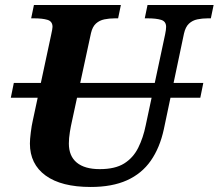

<svg xmlns="http://www.w3.org/2000/svg" viewBox="-20 -734 870 764"><path d="M23 -345 35 -404H789L777 -345ZM341 10Q224 10 161.5 -35.5Q99 -81 99 -163Q99 -179 102.5 -207Q106 -235 110 -252L183 -593Q186 -607 187.5 -615Q189 -623 189 -627Q189 -649 169 -655Q149 -661 117 -661H104L115 -714H461L450 -661H437Q415 -661 395.5 -657Q376 -653 362 -640.5Q348 -628 342 -602L266 -250Q262 -233 258 -208.5Q254 -184 254 -163Q254 -113 285.5 -87Q317 -61 377 -61Q438 -61 474 -83.5Q510 -106 530 -146Q550 -186 560 -236L637 -597Q639 -605 640 -614Q641 -623 641 -627Q641 -649 621 -655Q601 -661 569 -661H556L567 -714H830L819 -661H806Q785 -661 765.5 -657Q746 -653 732 -640Q718 -627 712 -600L632 -220Q616 -146 580 -94.5Q544 -43 485 -16.5Q426 10 341 10Z"/></svg>

Font: Noto Serif
Style: Italic
Weight: 400
Italic angle: -12°
Designer: Monotype Design Team
Foundry: Monotype Imaging Inc.
Version: Version 2.013